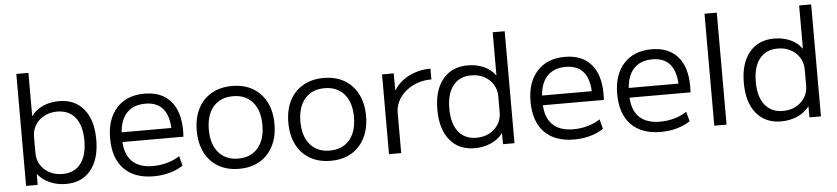

<svg xmlns="http://www.w3.org/2000/svg" viewBox="-44 -983 5438 1247"><g transform="rotate(-5 2675.5 -360.0)"><path d="M343.7 10Q286.8 10 238.2 -11.6Q189.7 -33.3 162.1 -70.3H160.1L159.6 0H84.3V-730H163.3V-449.7H165.3Q192.3 -487.7 239.8 -508.9Q287.3 -530 343.7 -530Q448.1 -530 506.3 -458.7Q564.5 -387.5 564.5 -260Q564.5 -133 506.3 -61.5Q448.1 10 343.7 10ZM326.7 -56.6Q403.7 -56.6 445.4 -109.5Q487.1 -162.4 487.1 -260Q487.1 -357.6 445.4 -410.5Q403.7 -463.4 326.6 -463.4Q279.8 -463.4 242.6 -443.8Q205.5 -424.2 184.4 -390.3Q163.3 -356.5 163.3 -312.3V-207.7Q163.3 -164 184.4 -129.9Q205.5 -95.8 242.7 -76.2Q279.8 -56.6 326.7 -56.6Z M916 10Q790.7 10 722.7 -60Q654.7 -130 654.7 -260Q654.7 -386 720.5 -458Q786.3 -530 901.7 -530Q1012.7 -530 1072 -462.3Q1131.4 -394.7 1131.4 -268.7Q1131.4 -258.7 1131 -247.6Q1130.7 -236.6 1130 -229.3H698V-292.7H1072L1057.3 -272Q1057.3 -368.6 1018.1 -416.6Q979 -464.6 901.7 -464.6Q820 -464.6 776 -413.5Q732.1 -362.3 732.1 -266.7V-246.7Q732.1 -153.4 779.2 -105Q826.4 -56.7 916.7 -56.7Q965 -56.7 1010 -69.4Q1055 -82.1 1091.3 -106L1108 -42.7Q1070.4 -17.7 1020.9 -3.8Q971.3 10 916 10Z M1472.8 10Q1395.5 10 1338.4 -23Q1281.3 -56 1250.5 -117Q1219.7 -178 1219.7 -260Q1219.7 -343 1250.5 -403.5Q1281.3 -464 1338.4 -497Q1395.5 -530 1472.7 -530Q1550.9 -530 1607.5 -497Q1664 -464 1695.2 -403.5Q1726.4 -343 1726.4 -260Q1726.4 -178 1695.2 -117Q1664 -56 1607.5 -23Q1551 10 1472.8 10ZM1473 -56.7Q1555 -56.7 1601.3 -110.9Q1647.6 -165 1647.6 -260.1Q1647.6 -356 1601.3 -409.6Q1555 -463.3 1473 -463.3Q1391 -463.3 1344.7 -409.6Q1298.4 -356 1298.4 -260.1Q1298.4 -165 1344.7 -110.9Q1391 -56.7 1473 -56.7Z M2069.8 10Q1992.5 10 1935.4 -23Q1878.3 -56 1847.5 -117Q1816.7 -178 1816.7 -260Q1816.7 -343 1847.5 -403.5Q1878.3 -464 1935.4 -497Q1992.5 -530 2069.7 -530Q2147.9 -530 2204.5 -497Q2261 -464 2292.2 -403.5Q2323.4 -343 2323.4 -260Q2323.4 -178 2292.2 -117Q2261 -56 2204.5 -23Q2148 10 2069.8 10ZM2070 -56.7Q2152 -56.7 2198.3 -110.9Q2244.6 -165 2244.6 -260.1Q2244.6 -356 2198.3 -409.6Q2152 -463.3 2070 -463.3Q1988 -463.3 1941.7 -409.6Q1895.4 -356 1895.4 -260.1Q1895.4 -165 1941.7 -110.9Q1988 -56.7 2070 -56.7Z M2450.3 0V-520H2526.4L2526.9 -411.1H2529.2Q2552.1 -447.9 2588.1 -474.5Q2624.2 -501.1 2670.2 -515.5Q2716.3 -530 2766.9 -530V-459.8Q2701 -459.8 2647.1 -433.1Q2593.1 -406.4 2561.4 -361Q2529.8 -315.7 2529.8 -259.9V0Z M3009.6 10Q2905.5 10 2846.9 -61.5Q2788.3 -133 2788.3 -260Q2788.3 -387.5 2846.9 -458.7Q2905.5 -530 3009.6 -530Q3066.5 -530 3114 -508.9Q3161.5 -487.7 3187.9 -449.7H3190V-730H3268.4V0H3193.6L3193.1 -70.3H3191Q3163.8 -33.3 3115.1 -11.6Q3066.5 10 3009.6 10ZM3026.1 -56.6Q3073.8 -56.6 3110.5 -76.2Q3147.2 -95.8 3168.6 -129.9Q3190 -164 3190 -207.7V-312.3Q3190 -356.4 3168.6 -390.3Q3147.2 -424.2 3110.6 -443.8Q3073.9 -463.4 3026.4 -463.4Q2950.6 -463.4 2908.4 -410.6Q2866.2 -357.7 2866.2 -260Q2866.2 -162.4 2908.4 -109.5Q2950.6 -56.6 3026.1 -56.6Z M3657 10Q3531.7 10 3463.7 -60Q3395.7 -130 3395.7 -260Q3395.7 -386 3461.5 -458Q3527.3 -530 3642.7 -530Q3753.7 -530 3813 -462.3Q3872.4 -394.7 3872.4 -268.7Q3872.4 -258.7 3872 -247.6Q3871.7 -236.6 3871 -229.3H3439V-292.7H3813L3798.3 -272Q3798.3 -368.6 3759.1 -416.6Q3720 -464.6 3642.7 -464.6Q3561 -464.6 3517 -413.5Q3473.1 -362.3 3473.1 -266.7V-246.7Q3473.1 -153.4 3520.2 -105Q3567.4 -56.7 3657.7 -56.7Q3706 -56.7 3751 -69.4Q3796 -82.1 3832.3 -106L3849 -42.7Q3811.4 -17.7 3761.9 -3.8Q3712.3 10 3657 10Z M4222 10Q4096.7 10 4028.7 -60Q3960.7 -130 3960.7 -260Q3960.7 -386 4026.5 -458Q4092.3 -530 4207.7 -530Q4318.7 -530 4378 -462.3Q4437.4 -394.7 4437.4 -268.7Q4437.4 -258.7 4437 -247.6Q4436.7 -236.6 4436 -229.3H4004V-292.7H4378L4363.3 -272Q4363.3 -368.6 4324.1 -416.6Q4285 -464.6 4207.7 -464.6Q4126 -464.6 4082 -413.5Q4038.1 -362.3 4038.1 -266.7V-246.7Q4038.1 -153.4 4085.2 -105Q4132.4 -56.7 4222.7 -56.7Q4271 -56.7 4316 -69.4Q4361 -82.1 4397.3 -106L4414 -42.7Q4376.4 -17.7 4326.9 -3.8Q4277.3 10 4222 10Z M4571 0V-730H4651.1V0Z M5007.6 10Q4903.5 10 4844.9 -61.5Q4786.3 -133 4786.3 -260Q4786.3 -387.5 4844.9 -458.7Q4903.5 -530 5007.6 -530Q5064.5 -530 5112 -508.9Q5159.5 -487.7 5185.9 -449.7H5188V-730H5266.4V0H5191.6L5191.1 -70.3H5189Q5161.8 -33.3 5113.1 -11.6Q5064.5 10 5007.6 10ZM5024.1 -56.6Q5071.8 -56.6 5108.5 -76.2Q5145.2 -95.8 5166.6 -129.9Q5188 -164 5188 -207.7V-312.3Q5188 -356.4 5166.6 -390.3Q5145.2 -424.2 5108.6 -443.8Q5071.9 -463.4 5024.4 -463.4Q4948.6 -463.4 4906.4 -410.6Q4864.2 -357.7 4864.2 -260Q4864.2 -162.4 4906.4 -109.5Q4948.6 -56.6 5024.1 -56.6Z"/></g></svg>

Font: M PLUS 2 Thin
Style: Regular
Weight: 100
Designer: Coji Morishita
Foundry: UNDERFOREST DESIGN
Version: Version 1.001